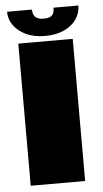

<svg xmlns="http://www.w3.org/2000/svg" viewBox="-53 -763 430 798"><g transform="rotate(-5 162.0 -364.5)"><path d="M42.5 0H269.5V-593H42.5ZM156.5 -615Q203 -615 236.2 -630.5Q269.5 -646 287.2 -671.8Q305 -697.5 305 -729H201.5Q201.5 -715 197.2 -705.5Q193 -696 183 -691.5Q173 -687 156.5 -687Q142 -687 132 -691.5Q122 -696 116.8 -705.2Q111.5 -714.5 111.5 -729H7.5Q7.5 -697.5 26 -671.8Q44.5 -646 77.8 -630.5Q111 -615 156.5 -615Z"/></g></svg>

Font: Anybody Thin Black
Style: Regular
Weight: 900
Version: Version 1.113;gftools[0.9.25]